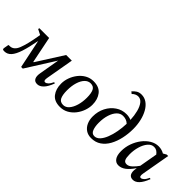

<svg xmlns="http://www.w3.org/2000/svg" viewBox="23 -1440 2154 2154"><g transform="rotate(45 1099.5 -363.5)"><path d="M268 -452 332 -137H338L538 -452H628L570 -121Q560 -68 587 -68Q604 -68 622.5 -85.5Q641 -103 659 -142L674 -136Q646 -61 611.5 -25.5Q577 10 538 10Q498 10 483 -19.5Q468 -49 477 -100L519 -344L302 0H276L205 -342Q182 -219 157 -141.5Q132 -64 98.5 -27Q65 10 18 10Q-3 10 -7.5 4Q-12 -2 -9 -19L0 -70L5 -75H20Q82 -75 113 -153Q144 -231 169 -378L173 -404L110 -436L113 -452Z M899 10Q810 10 767.5 -45Q725 -100 725 -186Q725 -234 742.5 -282.5Q760 -331 792 -372Q824 -413 868 -437.5Q912 -462 965 -462Q1056 -462 1099 -406.5Q1142 -351 1142 -265Q1142 -219 1125 -170.5Q1108 -122 1076 -81Q1044 -40 999.5 -15Q955 10 899 10ZM910 -31Q950 -31 979.5 -65Q1009 -99 1025.5 -155Q1042 -211 1042 -277Q1042 -348 1024 -385Q1006 -422 958 -422Q919 -422 889 -391Q859 -360 842 -305Q825 -250 825 -178Q825 -108 843 -69.5Q861 -31 910 -31Z M1395 10Q1345 10 1309.5 -14Q1274 -38 1255 -80Q1236 -122 1236 -175Q1236 -255 1269.5 -320Q1303 -385 1360 -423.5Q1417 -462 1486 -462Q1509 -462 1528 -458Q1547 -454 1563 -447Q1560 -514 1545.5 -570.5Q1531 -627 1504.5 -661.5Q1478 -696 1438 -696Q1421 -696 1401 -687Q1381 -678 1367 -662L1344 -681Q1365 -706 1390 -721.5Q1415 -737 1451 -737Q1499 -737 1537.5 -709.5Q1576 -682 1603 -634Q1630 -586 1644 -525Q1658 -464 1658 -398Q1658 -320 1642 -247Q1626 -174 1594 -116Q1562 -58 1512.5 -24Q1463 10 1395 10ZM1334 -173Q1334 -113 1350 -72Q1366 -31 1405 -31Q1441 -31 1469.5 -61.5Q1498 -92 1518.5 -143.5Q1539 -195 1550.5 -258Q1562 -321 1564 -386Q1529 -421 1474 -421Q1433 -421 1401.5 -389Q1370 -357 1352 -300.5Q1334 -244 1334 -173Z M1826 10Q1786 10 1761 -24Q1736 -58 1736 -126Q1736 -191 1757.5 -251Q1779 -311 1815.5 -358.5Q1852 -406 1899 -434Q1946 -462 1997 -462Q2023 -462 2046 -455.5Q2069 -449 2087 -438L2126 -460H2149L2089 -121Q2080 -68 2105 -68Q2122 -68 2140.5 -85.5Q2159 -103 2177 -142L2192 -136Q2163 -61 2129 -25.5Q2095 10 2056 10Q2016 10 2000.5 -19.5Q1985 -49 1994 -100L1996 -111H1993Q1954 -53 1913 -21.5Q1872 10 1826 10ZM1829 -169Q1829 -115 1840.5 -89.5Q1852 -64 1884 -64Q1916 -64 1948 -94Q1980 -124 2005 -161L2043 -377Q2027 -398 2009 -409.5Q1991 -421 1966 -421Q1925 -421 1894 -384.5Q1863 -348 1846 -290.5Q1829 -233 1829 -169Z"/></g></svg>

Font: Spectral Medium
Style: Italic
Weight: 500
Italic angle: -10°
Designer: Jean-Baptiste Levee
Foundry: Production Type
Version: Version 2.001